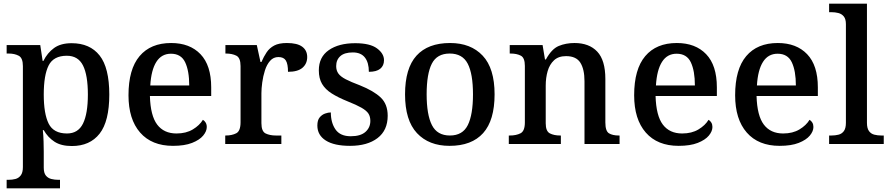

<svg xmlns="http://www.w3.org/2000/svg" viewBox="-20 -780 4821 1040"><path d="M16 240V194H26Q46 194 63.5 189.5Q81 185 92.5 170Q104 155 104 125V-422Q104 -466 81.5 -478Q59 -490 27 -490H16V-536H198L211 -450H215Q237 -494 273 -520Q309 -546 368 -546Q467 -546 519.5 -479.5Q572 -413 572 -268Q572 -123 519.5 -56Q467 11 369 11Q311 11 275 -12.5Q239 -36 217 -75H212Q215 -48 216 -13.5Q217 21 217 41V128Q217 157 228.5 171Q240 185 258 189.5Q276 194 296 194H305V240ZM343 -57Q403 -57 429.5 -110.5Q456 -164 456 -268Q456 -373 429.5 -425.5Q403 -478 342 -478Q270 -478 243.5 -425.5Q217 -373 217 -268Q217 -164 243.5 -110.5Q270 -57 343 -57Z M917 10Q802 10 739 -62Q676 -134 676 -264Q676 -405 736 -476Q796 -547 907 -547Q1008 -547 1066 -486.5Q1124 -426 1124 -307V-260H792Q795 -153 831.5 -105Q868 -57 936 -57Q988 -57 1024.5 -79Q1061 -101 1079 -131Q1088 -126 1094 -116Q1100 -106 1100 -92Q1100 -69 1080.5 -45.5Q1061 -22 1020.5 -6Q980 10 917 10ZM1005 -317Q1005 -396 983 -442.5Q961 -489 906 -489Q855 -489 827 -445Q799 -401 794 -317Z M1200 0V-46H1203Q1236 -46 1259.5 -58Q1283 -70 1283 -118V-422Q1283 -467 1260 -478.5Q1237 -490 1204 -490H1201V-536H1371L1391 -444H1396Q1409 -474 1424.5 -497Q1440 -520 1465.5 -533.5Q1491 -547 1534 -547Q1590 -547 1617 -527Q1644 -507 1644 -471Q1644 -435 1618.5 -413Q1593 -391 1540 -391Q1540 -433 1528.5 -452Q1517 -471 1488 -471Q1461 -471 1443 -450.5Q1425 -430 1415 -398.5Q1405 -367 1400.5 -333.5Q1396 -300 1396 -275V-113Q1396 -68 1419 -57Q1442 -46 1474 -46H1504V0Z M1876 10Q1790 10 1744.5 -19Q1699 -48 1699 -100Q1699 -129 1711.5 -144Q1724 -159 1741 -165Q1758 -171 1772 -171Q1772 -115 1797.5 -78.5Q1823 -42 1880 -42Q1933 -42 1959.5 -65.5Q1986 -89 1986 -125Q1986 -149 1975.5 -165Q1965 -181 1938 -196.5Q1911 -212 1863 -231Q1811 -252 1776.5 -274Q1742 -296 1724.5 -325.5Q1707 -355 1707 -399Q1707 -471 1761 -508.5Q1815 -546 1904 -546Q1984 -546 2022 -518Q2060 -490 2060 -454Q2060 -424 2039.5 -407.5Q2019 -391 1978 -391Q1978 -441 1956.5 -468.5Q1935 -496 1891 -496Q1846 -496 1823.5 -476Q1801 -456 1801 -422Q1801 -398 1813 -381.5Q1825 -365 1853 -350.5Q1881 -336 1929 -318Q2004 -288 2042 -252Q2080 -216 2080 -153Q2080 -74 2025 -32Q1970 10 1876 10Z M2415 10Q2303 10 2238.5 -59Q2174 -128 2174 -269Q2174 -410 2236 -478.5Q2298 -547 2418 -547Q2530 -547 2594.5 -478.5Q2659 -410 2659 -269Q2659 -128 2597 -59Q2535 10 2415 10ZM2417 -46Q2486 -46 2514 -102.5Q2542 -159 2542 -269Q2542 -380 2513.5 -435Q2485 -490 2416 -490Q2347 -490 2319 -435Q2291 -380 2291 -269Q2291 -159 2319.5 -102.5Q2348 -46 2417 -46Z M2736 0V-46H2742Q2776 -46 2799.5 -58Q2823 -70 2823 -117V-423Q2823 -467 2801 -478.5Q2779 -490 2746 -490H2741V-536H2919L2932 -458H2937Q2968 -515 3006.5 -531Q3045 -547 3092 -547Q3171 -547 3215 -500.5Q3259 -454 3259 -352V-117Q3259 -70 3278.5 -58Q3298 -46 3332 -46H3336V0H3146V-340Q3146 -405 3123.5 -440.5Q3101 -476 3046 -476Q3005 -476 2981 -453.5Q2957 -431 2946.5 -395Q2936 -359 2936 -316V-112Q2936 -69 2958.5 -57.5Q2981 -46 3014 -46H3018V0Z M3656 10Q3541 10 3478 -62Q3415 -134 3415 -264Q3415 -405 3475 -476Q3535 -547 3646 -547Q3747 -547 3805 -486.5Q3863 -426 3863 -307V-260H3531Q3534 -153 3570.5 -105Q3607 -57 3675 -57Q3727 -57 3763.5 -79Q3800 -101 3818 -131Q3827 -126 3833 -116Q3839 -106 3839 -92Q3839 -69 3819.5 -45.5Q3800 -22 3759.5 -6Q3719 10 3656 10ZM3744 -317Q3744 -396 3722 -442.5Q3700 -489 3645 -489Q3594 -489 3566 -445Q3538 -401 3533 -317Z M4203 10Q4088 10 4025 -62Q3962 -134 3962 -264Q3962 -405 4022 -476Q4082 -547 4193 -547Q4294 -547 4352 -486.5Q4410 -426 4410 -307V-260H4078Q4081 -153 4117.5 -105Q4154 -57 4222 -57Q4274 -57 4310.5 -79Q4347 -101 4365 -131Q4374 -126 4380 -116Q4386 -106 4386 -92Q4386 -69 4366.5 -45.5Q4347 -22 4306.5 -6Q4266 10 4203 10ZM4291 -317Q4291 -396 4269 -442.5Q4247 -489 4192 -489Q4141 -489 4113 -445Q4085 -401 4080 -317Z M4471 0V-46H4484Q4504 -46 4522 -50.5Q4540 -55 4551 -70Q4562 -85 4562 -115V-649Q4562 -677 4550.5 -691Q4539 -705 4521 -709.5Q4503 -714 4484 -714H4471V-760H4676V-115Q4676 -85 4687 -70Q4698 -55 4716 -50.5Q4734 -46 4754 -46H4767V0Z"/></svg>

Font: Noto Serif Tibetan Medium
Style: Regular
Weight: 500
Designer: Monotype Design Team
Foundry: Monotype Imaging Inc.
Version: Version 2.103; ttfautohint (v1.8.4.7-5d5b)